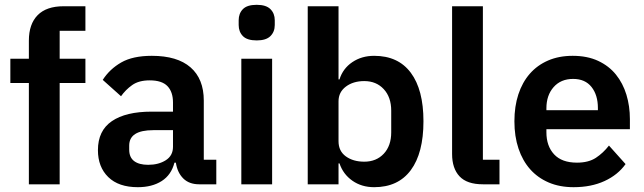

<svg xmlns="http://www.w3.org/2000/svg" viewBox="-20 -766 2677 798"><path d="M100 -421H23V-522H100V-597Q100 -666 136.5 -703Q173 -740 244 -740H335V-638H228V-522H335V-421H228V0H100Z M808 0Q766 0 741.5 -24.5Q717 -49 711 -90H705Q692 -39 652 -13.5Q612 12 553 12Q473 12 430 -30Q387 -72 387 -142Q387 -223 445 -262.5Q503 -302 610 -302H699V-340Q699 -384 676 -408Q653 -432 602 -432Q557 -432 529.5 -412.5Q502 -393 483 -366L407 -434Q436 -479 484 -506.5Q532 -534 611 -534Q717 -534 772 -486Q827 -438 827 -348V-102H879V0ZM596 -81Q639 -81 669 -100Q699 -119 699 -156V-225H617Q517 -225 517 -161V-144Q517 -112 537.5 -96.5Q558 -81 596 -81Z M1047 -598Q1007 -598 989.5 -616Q972 -634 972 -662V-682Q972 -710 989.5 -728Q1007 -746 1047 -746Q1086 -746 1104 -728Q1122 -710 1122 -682V-662Q1122 -634 1104 -616Q1086 -598 1047 -598ZM983 -522H1111V0H983Z M1259 -740H1387V-436H1391Q1405 -481 1444 -507.5Q1483 -534 1535 -534Q1635 -534 1687.5 -463.5Q1740 -393 1740 -262Q1740 -130 1687.5 -59Q1635 12 1535 12Q1483 12 1444.5 -15Q1406 -42 1391 -87H1387V0H1259ZM1494 -94Q1544 -94 1575 -127Q1606 -160 1606 -216V-306Q1606 -362 1575 -395.5Q1544 -429 1494 -429Q1448 -429 1417.5 -406Q1387 -383 1387 -345V-179Q1387 -138 1417.5 -116Q1448 -94 1494 -94Z M1987 0Q1921 0 1890 -33Q1859 -66 1859 -126V-740H1987V-102H2056V0Z M2364 12Q2306 12 2260.5 -7.5Q2215 -27 2183.5 -62.5Q2152 -98 2135 -148.5Q2118 -199 2118 -262Q2118 -324 2134.5 -374Q2151 -424 2182 -459.5Q2213 -495 2258 -514.5Q2303 -534 2360 -534Q2421 -534 2466 -513Q2511 -492 2540 -456Q2569 -420 2583.5 -372.5Q2598 -325 2598 -271V-229H2251V-216Q2251 -159 2283 -124.5Q2315 -90 2378 -90Q2426 -90 2456.5 -110Q2487 -130 2511 -161L2580 -84Q2548 -39 2492.5 -13.5Q2437 12 2364 12ZM2362 -438Q2311 -438 2281 -404Q2251 -370 2251 -316V-308H2465V-317Q2465 -371 2438.5 -404.5Q2412 -438 2362 -438Z"/></svg>

Font: IBM Plex Sans KR SmBld
Style: Regular
Weight: 600
Designer: Mike Abbink; Paul van der Laan; Pieter van Rosmalen; Wujin Sim; Chorong Kim; Dohee Lee;
Foundry: Sandoll Inc.
Version: Version 1.002